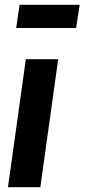

<svg xmlns="http://www.w3.org/2000/svg" viewBox="-20 -775 350 795"><path d="M147 0H13L87 -530H221ZM47 -659 61 -755H310L295 -659Z"/></svg>

Font: Fira Sans Compressed SemiBold
Style: Italic
Weight: 600
Width: 1
Italic angle: -8°
Designer: bBox Type GmbH & Carrois Corporate GbR & Edenspiekermann AG
Foundry: bBox Type GmbH & Carrois Corporate GbR & Edenspiekermann AG
Version: Version 4.301